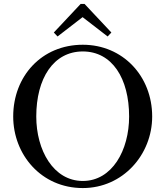

<svg xmlns="http://www.w3.org/2000/svg" viewBox="-20 -943 839 974"><path d="M400 11C603 11 752 -158 752 -352C752 -557 603 -716 400 -716C191 -716 47 -556 47 -352C47 -159 189 11 400 11ZM164 -352C164 -545 251 -682 400 -682C549 -682 635 -545 635 -352C635 -181 549 -25 400 -25C251 -25 164 -181 164 -352ZM253 -778 389 -923H409L545 -778L526 -758L399 -856L272 -758Z"/></svg>

Font: Ortica Linear
Style: Regular
Weight: 400
Designer: Benedetta Bovani
Foundry: Collletttivo
Version: Version 2.000;Glyphs 3.1.2 (3151)